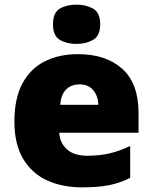

<svg xmlns="http://www.w3.org/2000/svg" viewBox="-20 -796 658 826"><path d="M315 -563Q436 -563 506 -500Q576 -437 576 -310V-225H235Q237 -182 267.5 -154Q298 -126 356 -126Q408 -126 451 -136Q494 -146 540 -168V-31Q500 -10 452.5 0Q405 10 333 10Q249 10 183.5 -19.5Q118 -49 80 -112Q42 -175 42 -273Q42 -373 76.5 -437Q111 -501 172.5 -532Q234 -563 315 -563ZM322 -433Q288 -433 265.5 -412Q243 -391 239 -345H403Q402 -382 381.5 -407.5Q361 -433 322 -433ZM309 -776Q350 -776 380.5 -759Q411 -742 411 -691Q411 -642 380.5 -624.5Q350 -607 309 -607Q267 -607 237.5 -624.5Q208 -642 208 -691Q208 -742 237.5 -759Q267 -776 309 -776Z"/></svg>

Font: Noto Sans Khmer UI Black
Style: Regular
Weight: 900
Designer: Danh Hong and the Monotype Design Team
Foundry: Monotype Imaging Inc.
Version: Version 2.002; ttfautohint (v1.8.4.7-5d5b)